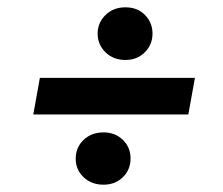

<svg xmlns="http://www.w3.org/2000/svg" viewBox="-20 -553 611 525"><path d="M71 -240 89 -340H513L495 -240ZM263 -48Q230 -48 208.5 -68.5Q187 -89 187 -119Q187 -150 208.5 -170.5Q230 -191 263 -191Q295 -191 316 -170.5Q337 -150 337 -120Q337 -89 316 -68.5Q295 -48 263 -48ZM323 -389Q290 -389 268.5 -410Q247 -431 247 -461Q247 -491 268.5 -512Q290 -533 323 -533Q356 -533 376.5 -512Q397 -491 397 -461Q397 -431 376 -410Q355 -389 323 -389Z"/></svg>

Font: DM Sans 16pt SemiBold
Style: Italic
Weight: 600
Italic angle: -10°
Version: Version 4.004;gftools[0.9.30]